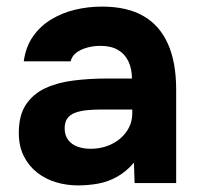

<svg xmlns="http://www.w3.org/2000/svg" viewBox="-20 -555 608 582"><path d="M216 7Q182 7 150 -2.5Q118 -12 92.5 -32Q67 -52 52 -82Q37 -112 37 -152Q37 -206 59 -238.5Q81 -271 118 -288Q155 -305 203.5 -311Q252 -317 304 -317H380Q380 -346 369.5 -368.5Q359 -391 338 -403.5Q317 -416 284 -416Q263 -416 243.5 -410.5Q224 -405 211 -395Q198 -385 194 -369H52Q58 -413 80 -444.5Q102 -476 135 -496Q168 -516 207.5 -525.5Q247 -535 289 -535Q366 -535 415.5 -506Q465 -477 489.5 -421Q514 -365 514 -284V0H388L386 -62Q363 -35 335.5 -19.5Q308 -4 278 1.5Q248 7 216 7ZM254 -104Q290 -104 319 -118.5Q348 -133 364.5 -157.5Q381 -182 381 -212V-223H285Q263 -223 243.5 -221Q224 -219 208.5 -213.5Q193 -208 184.5 -196.5Q176 -185 176 -166Q176 -145 186.5 -131Q197 -117 215 -110.5Q233 -104 254 -104Z"/></svg>

Font: Onest
Style: Bold
Weight: 700
Designer: Dmitri Voloshin, Andrey Kudryavtsev
Foundry: Dmitri Voloshin, Andrey Kudryavtsev
Version: Version 1.000;gftools[0.9.33]